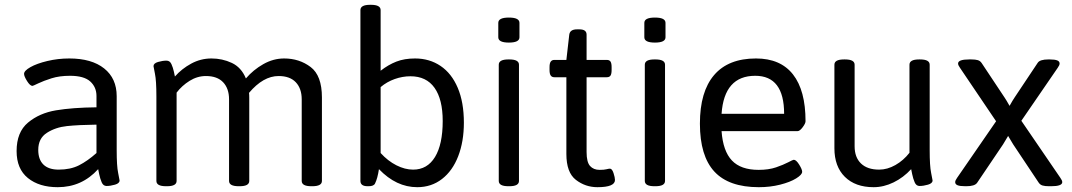

<svg xmlns="http://www.w3.org/2000/svg" viewBox="-20 -772 4455 798"><path d="M49 -144Q49 -223 96.5 -262.5Q144 -302 213 -313.5Q282 -325 381 -326V-373Q381 -410 355 -433.5Q329 -457 271 -457Q227 -457 194 -446.5Q161 -436 139 -425.5Q117 -415 115 -415Q105 -415 92.5 -435Q80 -455 80 -465Q80 -478 106.5 -493Q133 -508 177 -518.5Q221 -529 268 -529Q361 -529 413 -487.5Q465 -446 465 -372V-148Q465 -82 471 -53.5Q477 -25 477 -22Q477 -10 458 -4.5Q439 1 423 1Q409 1 402.5 -14.5Q396 -30 392.5 -47Q389 -64 388 -69Q320 6 220 6Q143 6 96 -32Q49 -70 49 -144ZM381 -136V-254Q306 -253 258.5 -248Q211 -243 175 -220Q139 -197 139 -149Q139 -109 160.5 -88Q182 -67 224 -67Q273 -67 308.5 -85Q344 -103 381 -136Z M1318 -367V-20Q1318 2 1278 2H1274Q1234 2 1234 -20V-359Q1234 -404 1209.5 -430Q1185 -456 1138 -456Q1074 -456 1015 -386Q1016 -379 1016 -366V-20Q1016 2 976 2H972Q932 2 932 -20V-359Q932 -404 907.5 -430Q883 -456 836 -456Q800 -456 768 -436Q736 -416 714 -387V-20Q714 2 674 2H670Q630 2 630 -20V-371Q630 -437 624 -465.5Q618 -494 618 -497Q618 -509 637 -514.5Q656 -520 672 -520Q686 -520 692.5 -505.5Q699 -491 702.5 -475Q706 -459 707 -454Q735 -486 774.5 -507.5Q814 -529 859 -529Q904 -529 943.5 -510.5Q983 -492 1002 -446Q1033 -482 1074.5 -505.5Q1116 -529 1161 -529Q1224 -529 1271 -493.5Q1318 -458 1318 -367Z M1555 -69Q1549 -30 1539 -10Q1534 2 1512 2H1508Q1478 2 1478 -20V-730Q1478 -752 1518 -752H1522Q1562 -752 1562 -730V-478Q1594 -503 1627.5 -516Q1661 -529 1705 -529Q1765 -529 1811 -498Q1857 -467 1882.5 -407Q1908 -347 1908 -262Q1908 -184 1884.5 -123Q1861 -62 1817 -28Q1773 6 1714 6Q1627 6 1555 -69ZM1820 -269Q1820 -359 1786 -407Q1752 -455 1686 -455Q1653 -455 1620.5 -443.5Q1588 -432 1562 -410V-136Q1592 -103 1627.5 -85Q1663 -67 1697 -67Q1756 -67 1788 -119.5Q1820 -172 1820 -269Z M2053 -20V-503Q2053 -525 2093 -525H2097Q2137 -525 2137 -503V-20Q2137 2 2097 2H2093Q2053 2 2053 -20ZM2051 -617V-677Q2051 -699 2095 -699Q2139 -699 2139 -677V-617Q2139 -595 2095 -595Q2051 -595 2051 -617Z M2334 -132V-451H2284Q2274 -451 2269 -458Q2264 -465 2264 -481V-493Q2264 -509 2269 -516Q2274 -523 2284 -523H2334L2346 -628Q2349 -650 2378 -650H2388Q2418 -650 2418 -628V-523H2502Q2513 -523 2517.5 -516Q2522 -509 2522 -493V-481Q2522 -465 2517.5 -458Q2513 -451 2502 -451H2418V-140Q2418 -98 2432.5 -82Q2447 -66 2472 -66Q2491 -66 2500.5 -68.5Q2510 -71 2515 -71Q2524 -71 2530 -52.5Q2536 -34 2536 -24Q2536 6 2463 6Q2413 6 2373.5 -24.5Q2334 -55 2334 -132Z M2660 -20V-503Q2660 -525 2700 -525H2704Q2744 -525 2744 -503V-20Q2744 2 2704 2H2700Q2660 2 2660 -20ZM2658 -617V-677Q2658 -699 2702 -699Q2746 -699 2746 -677V-617Q2746 -595 2702 -595Q2658 -595 2658 -617Z M2889 -258Q2889 -391 2948 -460Q3007 -529 3122 -529Q3224 -529 3276 -462.5Q3328 -396 3328 -268Q3328 -259 3316 -243Q3304 -227 3295 -227H2979Q2985 -144 3022 -105Q3059 -66 3133 -66Q3175 -66 3205.5 -76.5Q3236 -87 3256 -97.5Q3276 -108 3279 -108Q3289 -108 3301.5 -88Q3314 -68 3314 -58Q3314 -46 3289 -30.5Q3264 -15 3222.5 -4.5Q3181 6 3134 6Q3009 6 2949 -59Q2889 -124 2889 -258ZM3239 -299Q3239 -457 3119 -457Q2990 -457 2979 -299Z M3448 -156V-503Q3448 -525 3488 -525H3492Q3532 -525 3532 -503V-164Q3532 -118 3558.5 -92.5Q3585 -67 3634 -67Q3668 -67 3701.5 -86Q3735 -105 3760 -137V-503Q3760 -525 3800 -525H3804Q3844 -525 3844 -503V-148Q3844 -82 3850 -53.5Q3856 -25 3856 -22Q3856 -10 3837 -4.5Q3818 1 3802 1Q3788 1 3781.5 -14.5Q3775 -30 3771.5 -47Q3768 -64 3767 -69Q3735 -34 3694 -14Q3653 6 3611 6Q3535 6 3491.5 -37Q3448 -80 3448 -156Z M3950 -15Q3950 -22 3958 -33L4120 -268L3970 -490Q3962 -501 3962 -508Q3962 -525 4008 -525H4017Q4034 -525 4044 -522Q4054 -519 4060 -510L4155 -367Q4162 -357 4176 -332Q4190 -357 4197 -367L4293 -511Q4302 -525 4338 -525H4342Q4364 -525 4374 -521Q4384 -517 4384 -508Q4384 -501 4376 -490L4225 -270L4387 -33Q4395 -22 4395 -15Q4395 2 4349 2H4340Q4323 2 4313 -1Q4303 -4 4297 -13L4191 -172Q4184 -183 4170 -207Q4156 -183 4149 -172L4041 -12Q4031 2 3996 2H3993Q3970 2 3960 -2Q3950 -6 3950 -15Z"/></svg>

Font: Asap-Regular
Style: Regular
Weight: 400
Designer: Pablo Cosgaya
Foundry: Omnibus-Type
Version: Version 2.000; ttfautohint (v1.8)